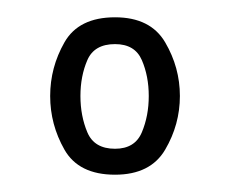

<svg xmlns="http://www.w3.org/2000/svg" viewBox="-20 -695 265 222"><path d="M38 -584Q38 -617 54.5 -646Q71 -675 113 -675Q154 -675 171 -646Q188 -617 188 -584Q188 -551 171 -522Q154 -493 113 -493Q71 -493 54.5 -522Q38 -551 38 -584ZM73 -584Q73 -561 81 -542Q89 -523 113 -523Q136 -523 144 -542Q152 -561 152 -584Q152 -607 144 -625.5Q136 -644 113 -644Q89 -644 81 -625.5Q73 -607 73 -584Z"/></svg>

Font: Epunda Sans
Style: Regular
Weight: 400
Designer: Simon Atzbach
Foundry: typofactur
Version: Version 2.204; ttfautohint (v1.8.4.7-5d5b)